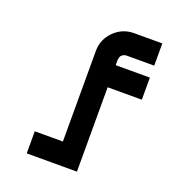

<svg xmlns="http://www.w3.org/2000/svg" viewBox="-147 -785 983 1069"><g transform="rotate(20 344.0 -250.5)"><path d="M298.3 35.8V-500Q298.3 -569.2 347.1 -617.9Q395.8 -666.7 465 -666.7H631.7V-535H465Q451.7 -533.3 441.2 -524.6Q430.8 -515.8 430.8 -500H429.2V-464.2H631.7V-333.3H429.2V166.7H131.7V35.8Z"/></g></svg>

Font: 0xA000-Squareish
Style: Squareish-Bold
Weight: 700
Version: Version 0.1